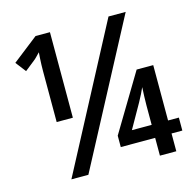

<svg xmlns="http://www.w3.org/2000/svg" viewBox="-104 -821 940 928"><g transform="rotate(-15 365.5 -357.0)"><path d="M141 0 518 -714H604L226 0ZM144 -541Q144 -556 144.5 -572.5Q145 -589 146 -604.5Q147 -620 148 -634Q140 -626 131 -616.5Q122 -607 114 -601L65 -562L25 -614L153 -714H225V-286H144ZM584 0V-89H412V-146L583 -431H666V-154H720V-89H666V0ZM485 -154H584V-252Q584 -274 585 -298Q586 -322 587 -342Q582 -330 572 -310Q562 -290 553 -274Z"/></g></svg>

Font: Noto Sans Display SemiCondensed Medium
Style: Regular
Weight: 500
Width: 4
Designer: Monotype Design Team
Foundry: Monotype Imaging Inc.
Version: Version 2.003